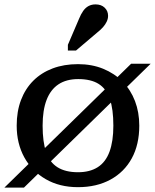

<svg xmlns="http://www.w3.org/2000/svg" viewBox="-32 -840 706 874"><path d="M-12 14 565 -550H654L77 14ZM162 -268Q162 -194 178 -147.5Q194 -101 230 -78.5Q266 -56 323 -56Q377 -56 413 -79Q449 -102 466.5 -149.5Q484 -197 484 -268Q484 -343 468 -389.5Q452 -436 417 -458Q382 -480 324 -480Q270 -480 234 -456Q198 -432 180 -385Q162 -338 162 -268ZM44 -268Q44 -333 63.5 -384.5Q83 -436 119.5 -472.5Q156 -509 207.5 -528.5Q259 -548 323 -548Q386 -548 437.5 -527Q489 -506 526 -468.5Q563 -431 582.5 -380Q602 -329 602 -268Q602 -182 568 -119.5Q534 -57 471 -22.5Q408 12 323 12Q239 12 176 -24.5Q113 -61 78.5 -124Q44 -187 44 -268ZM328 -755Q336 -775 346.5 -790Q357 -805 371 -812.5Q385 -820 403 -820Q429 -820 444.5 -805Q460 -790 460 -768Q460 -755 454 -742Q448 -729 437.5 -717Q427 -705 413 -694L314 -610H277V-636Z"/></svg>

Font: Roboto Serif Medium
Style: Regular
Weight: 500
Designer: Greg Gazdowicz
Foundry: Commercial Type
Version: Version 1.008